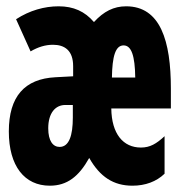

<svg xmlns="http://www.w3.org/2000/svg" viewBox="-20 -579 570 609"><path d="M138 10C193 10 230 -19 263 -78C297 -18 340 10 400 10C441 10 476 -3 502 -28V-147C476 -123 456 -111 427 -111C371 -111 334 -154 333 -235H522V-298C522 -449 489 -559 380 -559C341 -559 309 -543 278 -509C249 -543 213 -559 166 -559C121 -559 74 -546 31 -518L77 -416C101 -430 124 -437 148 -437C185 -437 212 -419 212 -369V-337L156 -334C58 -329 8 -273 8 -162C8 -52 58 10 138 10ZM409 -333H335C336 -400 346 -435 372 -435C397 -435 408 -402 409 -333ZM169 -113C148 -113 133 -132 133 -172C133 -221 156 -246 187 -246H211V-206C211 -149 199 -113 169 -113Z"/></svg>

Font: Noto Sans Mono Condensed ExtraBold
Style: Regular
Weight: 800
Width: 3
Designer: Monotype Design Team
Foundry: Monotype Imaging Inc.
Version: Version 2.014